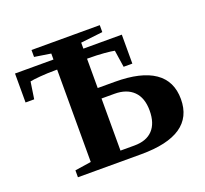

<svg xmlns="http://www.w3.org/2000/svg" viewBox="-115 -792 993 928"><g transform="rotate(-20 382.0 -327.5)"><path d="M731.9 -185.1Q731.9 0 460 0H134.8V-35.6L218.3 -48.3V-523.4H210.9Q168.5 -523.4 130.9 -520.3Q93.3 -517.1 78.1 -513.7L64.9 -426.3H20.5V-575.2H218.3V-606L134.3 -619.1V-654.8H485.4V-619.1L372.1 -606V-575.2H569.8V-426.3H524.9L511.7 -513.7Q496.6 -517.1 459.2 -520.3Q421.9 -523.4 379.4 -523.4H372.1V-372.6H460Q594.7 -372.6 663.3 -325.4Q731.9 -278.3 731.9 -185.1ZM570.8 -185.1Q570.8 -250.5 535.9 -284.7Q501 -318.8 439 -318.8H372.1V-50.8H443.8Q505.9 -50.8 538.3 -85.2Q570.8 -119.6 570.8 -185.1Z"/></g></svg>

Font: Tinos
Style: Bold
Weight: 700
Designer: Steve Matteson
Foundry: Monotype Imaging Inc.
Version: Version 1.23